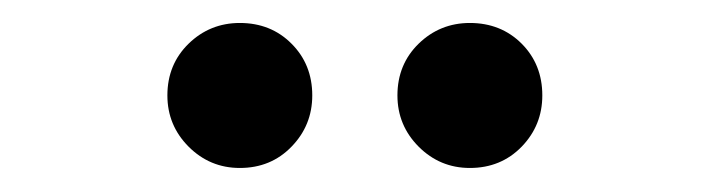

<svg xmlns="http://www.w3.org/2000/svg" viewBox="-20 -749 602 163"><path d="M378.9 -606.4Q353.5 -606.4 335.4 -624.5Q317.4 -642.6 317.4 -668Q317.4 -694.3 335.4 -711.9Q353.5 -729.5 378.9 -729.5Q405.3 -729.5 422.9 -711.9Q440.4 -694.3 440.4 -668Q440.4 -642.6 422.9 -624.5Q405.3 -606.4 378.9 -606.4ZM183.6 -606.4Q158.2 -606.4 140.1 -624.5Q122.1 -642.6 122.1 -668Q122.1 -694.3 140.1 -711.9Q158.2 -729.5 183.6 -729.5Q210 -729.5 227.5 -711.9Q245.1 -694.3 245.1 -668Q245.1 -642.6 227.5 -624.5Q210 -606.4 183.6 -606.4Z"/></svg>

Font: Reddit Mono
Style: Regular
Weight: 400
Monospace: yes
Designer: Stephen Hutchings
Foundry: Reddit
Version: Version 1.014; ttfautohint (v1.8.4.7-5d5b)